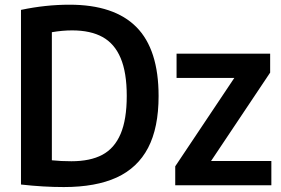

<svg xmlns="http://www.w3.org/2000/svg" viewBox="-20 -768 1167 796"><path d="M67 -3V-727Q168.5 -748.5 268.5 -748.5Q453.5 -748.5 545.5 -655.8Q637.5 -563 637.5 -370Q637.5 -238.5 594 -155.2Q550.5 -72 463.8 -32.2Q377 7.5 244.5 7.5Q160 7.5 67 -3ZM505.5 -370.5Q505.5 -467.5 480.2 -527.2Q455 -587 405.2 -614.5Q355.5 -642 279 -642Q239 -642 195 -634.5V-103.5Q233 -99.5 276 -99.5Q354 -99.5 404.2 -126.2Q454.5 -153 480 -212.8Q505.5 -272.5 505.5 -370.5ZM855 -100.5H1105V0H706.5V-78.5L951.5 -445H712V-545.5H1100V-467Z"/></svg>

Font: Encode Sans Semi Condensed SmBd
Style: Regular
Weight: 600
Width: 4
Designer: Multiple Designers
Foundry: Impallari Type
Version: Version 2.000